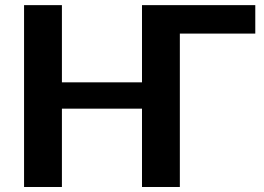

<svg xmlns="http://www.w3.org/2000/svg" viewBox="-20 -746 1054 766"><path d="M998.5 -725.5V-612H697.5V0H546.5V-312.5H227V0H76V-725.5H227V-417.5H546.5V-725.5Z"/></svg>

Font: Lato 2
Style: Regular
Weight: 800
Designer: Lukasz Dziedzic with Adam Twardoch and Botio Nikoltchev
Foundry: tyPoland Lukasz Dziedzic
Version: Version 2.015; 2015-08-06; http://www.latofonts.com/